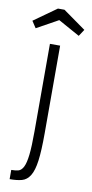

<svg xmlns="http://www.w3.org/2000/svg" viewBox="-123 -762 469 983"><g transform="rotate(10 112.0 -270.5)"><path d="M86 -537V-82Q86 -3 81 40.5Q76 84 65.5 104.5Q55 125 39.5 129Q24 133 3 133V181Q41 181 66.5 174Q92 167 108.5 140.5Q125 114 132 61.5Q139 9 139 -82V-537ZM95 -722 -23 -638 0 -603 112 -665 224 -603 247 -638 129 -722Z"/></g></svg>

Font: Secuela Light
Style: Regular
Weight: 300
Designer: Fernando Haro
Foundry: deFharo
Version: Version 1.708